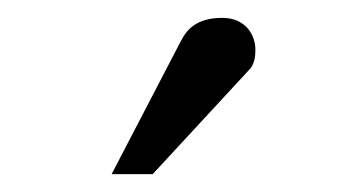

<svg xmlns="http://www.w3.org/2000/svg" viewBox="-20 -709 390 215"><path d="M229 -689C200 -689 189 -676 182 -662L105 -514H151L261 -633C265 -639 266 -646 266 -653C266 -671 254 -689 229 -689Z"/></svg>

Font: Veleka
Style: Regular
Weight: 400
Designer: Stefan Peev, Context Ltd, 2016; SIL International, 1997-2014.
Foundry: Stefan Peev, Context Ltd, 2016
Version: Version 1.000